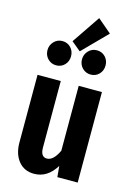

<svg xmlns="http://www.w3.org/2000/svg" viewBox="-139 -1000 755 1086"><g transform="rotate(15 238.5 -457.0)"><path d="M425 0H306L300 -64Q251 16 173 16Q115 16 81.5 -25.5Q48 -67 48 -134V-530H184V-141Q184 -86 221 -86Q259 -86 289 -150V-530H425ZM383 -861 244 -720 190 -765 302 -930ZM204 -680Q204 -650 184.5 -629.5Q165 -609 135 -609Q106 -609 86 -629.5Q66 -650 66 -680Q66 -709 86 -730Q106 -751 135 -751Q165 -751 184.5 -730.5Q204 -710 204 -680ZM406 -680Q406 -650 386.5 -629.5Q367 -609 337 -609Q308 -609 288 -629.5Q268 -650 268 -680Q268 -709 288 -730Q308 -751 337 -751Q367 -751 386.5 -730.5Q406 -710 406 -680Z"/></g></svg>

Font: Fira Sans Compressed SemiBold
Style: Regular
Weight: 600
Width: 1
Designer: bBox Type GmbH & Carrois Corporate GbR & Edenspiekermann AG
Foundry: bBox Type GmbH & Carrois Corporate GbR & Edenspiekermann AG
Version: Version 4.301